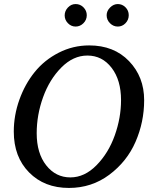

<svg xmlns="http://www.w3.org/2000/svg" viewBox="-20 -911 749 947"><path d="M691 -417Q691 -309 648.5 -211.5Q606 -114 519 -49Q432 16 320 16Q199 16 123.5 -60.5Q48 -137 48 -262Q48 -342 75.5 -419Q103 -496 151 -555.5Q199 -615 269.5 -651Q340 -687 420 -687Q542 -687 616.5 -609.5Q691 -532 691 -417ZM577 -417Q577 -516 530.5 -576.5Q484 -637 411 -637Q341 -637 282.5 -578Q224 -519 192.5 -431.5Q161 -344 161 -254Q161 -155 208 -95.5Q255 -36 327 -36Q397 -36 456 -96Q515 -156 546 -243Q577 -330 577 -417ZM506 -836Q506 -857 523 -874Q540 -891 561 -891Q583 -891 599 -875Q615 -859 615 -836Q615 -813 599 -796.5Q583 -780 561 -780Q539 -780 522.5 -796.5Q506 -813 506 -836ZM408 -836Q408 -813 391.5 -796.5Q375 -780 353 -780Q331 -780 315 -796.5Q299 -813 299 -835Q299 -857 315 -874Q331 -891 353 -891Q376 -891 392 -874.5Q408 -858 408 -836Z"/></svg>

Font: Veleka
Style: Italic
Weight: 400
Italic angle: -12°
Designer: Stefan Peev, Context Ltd, 2016; SIL International, 1997-2014.
Foundry: Stefan Peev, Context Ltd, 2016
Version: Version 1.000